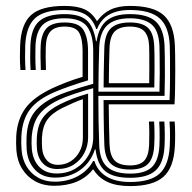

<svg xmlns="http://www.w3.org/2000/svg" viewBox="-20 -628 657 656"><path d="M164.5 6.8Q129 6.8 101.1 -8.2Q73.2 -23.2 56.1 -50.4Q39 -77.5 36 -114Q35 -126.8 35 -138.6Q35 -150.5 35.5 -163.8Q38.8 -219 66.4 -257.5Q94 -296 159.5 -326.8Q181 -336.8 206.4 -346.6Q231.8 -356.5 262.2 -365.5V-453.5Q262.2 -494.5 250.6 -515.9Q239 -537.2 200.8 -537.2Q168.2 -537.2 153 -521.2Q137.8 -505.2 136.5 -469.5Q136 -457 136 -434.6Q136 -412.2 137 -388.8H119.5Q118.5 -411.2 118.4 -433.4Q118.2 -455.5 119 -470.8Q120.8 -512 139.1 -531.6Q157.5 -551.2 200.8 -551.2Q250 -551.2 265.4 -525.2Q280.8 -499.2 280.8 -453.8V-353.5Q249.2 -344 219 -333.5Q188.8 -323 166 -313.2Q107.8 -288 81.8 -253.1Q55.8 -218.2 53 -162.5Q52.5 -148.8 52.6 -137.6Q52.8 -126.5 53.8 -115Q56.2 -84 70.6 -59.8Q85 -35.5 109.6 -21.4Q134.2 -7.2 167.2 -7.2Q211 -7.2 245.9 -26.1Q280.8 -45 298.2 -78H302.5Q313 -43.8 343.8 -25Q374.5 -6.2 424.8 -6.2Q494.2 -6.2 525.5 -35Q556.8 -63.8 560 -129.5Q560.5 -140.8 560.8 -155.5Q561 -170.2 560.6 -185.4Q560.2 -200.5 559.2 -212.8H576.8Q578.2 -195 578.4 -170.4Q578.5 -145.8 577.5 -128.8Q574 -55.2 538.2 -23.8Q502.5 7.8 424.8 7.8Q377.5 7.8 347.1 -6.4Q316.8 -20.5 299.2 -48.8H297.2Q275 -20.8 241.6 -7Q208.2 6.8 164.5 6.8ZM424.8 -20.5Q366.8 -20.5 339.6 -43.2Q312.5 -66 306.5 -117.5H304.2Q289.5 -72.2 253 -46.6Q216.5 -21 168.5 -21.2Q124.5 -21.2 99.5 -48.2Q74.5 -75.2 71.2 -116.2Q70.5 -127.8 70.4 -138.4Q70.2 -149 70.8 -161.2Q73.5 -213.8 97.8 -245.1Q122 -276.5 172.5 -299.5Q187 -306.2 208.4 -313.8Q229.8 -321.2 253.4 -328.6Q277 -336 298.5 -341.8V-453.5Q298.5 -508.8 277.5 -537.1Q256.5 -565.5 200.8 -565.5Q149 -565.5 126.2 -543.4Q103.5 -521.2 101.2 -471.2Q100.8 -456.2 100.8 -433.9Q100.8 -411.5 102.2 -388.8H84.5Q83.2 -410.2 83.1 -432.8Q83 -455.2 83.8 -472Q86 -530.8 113.6 -555.2Q141.2 -579.8 200.8 -579.8Q251.2 -579.8 275.4 -559.2Q299.5 -538.8 308 -487H310Q317.8 -536 345 -557.9Q372.2 -579.8 423.8 -579.8Q485.2 -579.8 512.5 -554.2Q539.8 -528.8 542.2 -471.5Q542.8 -460.5 543.1 -432.4Q543.5 -404.2 543.4 -368.9Q543.2 -333.5 542.2 -300.5H316Q316 -257.5 316.8 -212.6Q317.5 -167.8 319 -131.2Q321.2 -78.8 347.2 -56.8Q373.2 -34.8 424.8 -34.8Q475.8 -34.8 499 -57.1Q522.2 -79.5 524.8 -131.2Q525.2 -143 525.4 -157Q525.5 -171 525.2 -185.4Q525 -199.8 524 -212.8H541.5Q542.8 -194.2 543 -171.1Q543.2 -148 542.2 -130.2Q539.5 -71.5 512.1 -46Q484.8 -20.5 424.8 -20.5ZM173.5 -35.2Q210 -35.2 238.1 -52.2Q266.2 -69.2 282.4 -97.5Q298.5 -125.8 298.5 -159.8V-326.8Q267.2 -318.5 234.1 -307.4Q201 -296.2 179 -285.8Q136 -265.2 113.9 -236.8Q91.8 -208.2 88.2 -159Q87.5 -147.2 87.8 -137.8Q88 -128.2 88.8 -117.5Q93 -79 115.1 -57.1Q137.2 -35.2 173.5 -35.2ZM176 -50.5Q145 -50.5 127 -69.4Q109 -88.2 106.2 -119.5Q105.5 -128.5 105.4 -138.1Q105.2 -147.8 105.8 -157.2Q108.2 -201.8 127.8 -227.5Q147.2 -253.2 185.5 -272Q207.8 -283 231.1 -291.9Q254.5 -300.8 281 -308.2V-158.5Q281 -130 268.2 -105.4Q255.5 -80.8 232 -65.6Q208.5 -50.5 176 -50.5ZM177.8 -64.8Q202.8 -64.8 222 -77.2Q241.2 -89.8 252.2 -110.8Q263.2 -131.8 263.2 -157.2V-289.2Q246.8 -283.8 228.5 -275.6Q210.2 -267.5 191.8 -258.5Q156.2 -240.5 140.6 -217.5Q125 -194.5 123.2 -156.5Q123 -147 123.1 -138.1Q123.2 -129.2 124 -120.8Q126 -96 140 -80.4Q154 -64.8 177.8 -64.8ZM424.8 -48.8Q380.2 -48.8 359.4 -67.9Q338.5 -87 336.5 -132.5Q335.8 -153.5 335.1 -179.2Q334.5 -205 334.2 -232.6Q334 -260.2 333.8 -286H559.2Q560.8 -320.2 560.9 -360Q561 -399.8 560.8 -431.2Q560.5 -462.8 560 -473Q557 -537.5 525.2 -565.6Q493.5 -593.8 423.8 -593.8Q379.8 -593.8 351.9 -577.4Q324 -561 311.8 -529H308.8Q296.5 -564.2 270.8 -579Q245 -593.8 200.8 -593.8Q129.5 -593.8 99.2 -565.2Q69 -536.8 66.2 -472.5Q65.5 -453.8 65.6 -432.1Q65.8 -410.5 67.2 -388.8H49.8Q48 -413.8 48 -433.1Q48 -452.5 48.8 -473.2Q51.8 -545.5 86.2 -576.6Q120.8 -607.8 200.8 -607.8Q244 -607.8 269.5 -595.8Q295 -583.8 310.5 -556.8H312.5Q330.8 -582.2 357.5 -595Q384.2 -607.8 423.8 -607.8Q504.2 -607.8 539.4 -576Q574.5 -544.2 577.5 -473.2Q578 -464 578.4 -440.5Q578.8 -417 578.8 -386.8Q578.8 -356.5 578.2 -326Q577.8 -295.5 576.2 -271.5H351.5Q351.8 -234.2 352.4 -201.1Q353 -168 354.2 -133.8Q355.8 -96.2 371.8 -79.5Q387.8 -62.8 424.8 -62.8Q457.8 -62.8 472.8 -79Q487.8 -95.2 489.5 -132.8Q490.2 -152.8 490.1 -173.1Q490 -193.5 488.8 -212.8H506.5Q507.8 -193 507.9 -171.5Q508 -150 507 -132Q504.8 -87.5 485.8 -68.1Q466.8 -48.8 424.8 -48.8ZM316.2 -314.8H524.8Q525.8 -346.2 525.8 -378.8Q525.8 -411.2 525.4 -436.6Q525 -462 524.8 -471.8Q522.2 -525 497 -545.2Q471.8 -565.5 423.8 -565.5Q373.2 -565.5 347.4 -542.4Q321.5 -519.2 319 -467.2Q317.8 -436.2 317.1 -394.9Q316.5 -353.5 316.2 -314.8ZM507.2 -329.2H334Q334 -350.8 334.4 -375.6Q334.8 -400.5 335.4 -424.4Q336 -448.2 336.5 -466Q338.5 -512.5 359.4 -531.9Q380.2 -551.2 423.8 -551.2Q466.8 -551.2 486 -532.5Q505.2 -513.8 507 -470Q507.5 -460.8 507.8 -439.4Q508 -418 508 -389.2Q508 -360.5 507.2 -329.2ZM351.8 -343.8H489.8Q490.2 -371.5 490.2 -397.6Q490.2 -423.8 490 -443.4Q489.8 -463 489.5 -470.8Q488 -505.5 472.8 -521.4Q457.5 -537.2 423.8 -537.2Q388.8 -537.2 372.2 -520.8Q355.8 -504.2 354.2 -465Q353.2 -437.5 352.6 -405.9Q352 -374.2 351.8 -343.8Z"/></svg>

Font: Big Shoulders Inline Text Thin Medium
Style: Regular
Weight: 500
Version: Version 2.002